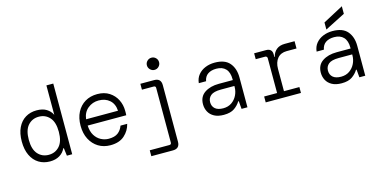

<svg xmlns="http://www.w3.org/2000/svg" viewBox="-85 -1194 3770 1889"><g transform="rotate(-15 1800.0 -250.0)"><path d="M289 12Q225 12 175.5 -18.5Q126 -49 98 -107.5Q70 -166 70 -249Q70 -332 98 -390Q126 -448 175.5 -478Q225 -508 289 -508Q350 -508 389 -484Q428 -460 447 -420V-720H517V0H463L453 -79H447Q428 -37 387.5 -12.5Q347 12 289 12ZM294 -54Q361 -54 404 -102Q447 -150 447 -248Q447 -346 404 -394Q361 -442 294 -442Q227 -442 184 -394Q141 -346 141 -248Q141 -150 184 -102Q227 -54 294 -54Z M905 12Q836 12 783 -20.5Q730 -53 699.5 -111.5Q669 -170 669 -249Q669 -328 699 -386Q729 -444 782.5 -476Q836 -508 907 -508Q979 -508 1029 -475.5Q1079 -443 1105 -391Q1131 -339 1131 -279Q1131 -269 1131 -258Q1131 -247 1130 -233H737Q740 -172 764.5 -132.5Q789 -93 826.5 -73.5Q864 -54 905 -54Q966 -54 999.5 -79.5Q1033 -105 1049 -149H1117Q1101 -82 1048.5 -35Q996 12 905 12ZM904 -444Q841 -444 793.5 -405Q746 -366 738 -297H1063Q1059 -367 1015.5 -405.5Q972 -444 904 -444Z M1515 -592Q1490 -592 1471.5 -610.5Q1453 -629 1453 -654Q1453 -680 1471.5 -698Q1490 -716 1515 -716Q1541 -716 1559 -698Q1577 -680 1577 -654Q1577 -629 1559 -610.5Q1541 -592 1515 -592ZM1264 220V160H1464Q1484 160 1484 140V-416Q1484 -436 1464 -436H1344V-496H1484Q1554 -496 1554 -426V150Q1554 220 1484 220Z M2060 12Q2001 12 1962.5 -9Q1924 -30 1905.5 -65Q1887 -100 1887 -141Q1887 -219 1944.5 -257.5Q2002 -296 2090 -296H2232V-305Q2232 -375 2198.5 -410.5Q2165 -446 2103 -446Q2051 -446 2017.5 -423.5Q1984 -401 1975 -353H1901Q1906 -403 1934.5 -437.5Q1963 -472 2007 -490Q2051 -508 2103 -508Q2207 -508 2254.5 -451.5Q2302 -395 2302 -305V0H2242L2235 -80H2229Q2207 -43 2168 -15.5Q2129 12 2060 12ZM2071 -52Q2121 -52 2157 -77Q2193 -102 2212.5 -142Q2232 -182 2232 -226V-236H2095Q2021 -236 1990.5 -210Q1960 -184 1960 -143Q1960 -101 1988 -76.5Q2016 -52 2071 -52Z M2488 0V-60H2620V-416Q2620 -424 2614 -430Q2608 -436 2600 -436H2503V-496H2625Q2654 -496 2670 -481Q2686 -466 2686 -437V-409H2690Q2701 -456 2733.5 -482Q2766 -508 2818 -508H2918V-434H2818Q2757 -434 2723.5 -394Q2690 -354 2690 -287V-60H2847V0Z M3260 12Q3201 12 3162.5 -9Q3124 -30 3105.5 -65Q3087 -100 3087 -141Q3087 -219 3144.5 -257.5Q3202 -296 3290 -296H3432V-305Q3432 -375 3398.5 -410.5Q3365 -446 3303 -446Q3251 -446 3217.5 -423.5Q3184 -401 3175 -353H3101Q3106 -403 3134.5 -437.5Q3163 -472 3207 -490Q3251 -508 3303 -508Q3407 -508 3454.5 -451.5Q3502 -395 3502 -305V0H3442L3435 -80H3429Q3407 -43 3368 -15.5Q3329 12 3260 12ZM3271 -52Q3321 -52 3357 -77Q3393 -102 3412.5 -142Q3432 -182 3432 -226V-236H3295Q3221 -236 3190.5 -210Q3160 -184 3160 -143Q3160 -101 3188 -76.5Q3216 -52 3271 -52ZM3250 -538V-610L3456 -720V-643Z"/></g></svg>

Font: DM Mono Light
Style: Regular
Weight: 300
Designer: Colophon Foundry
Foundry: Colophon Foundry
Version: Version 1.000; ttfautohint (v1.8.2.53-6de2)